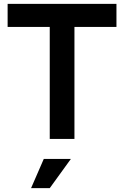

<svg xmlns="http://www.w3.org/2000/svg" viewBox="-20 -720 643 995"><path d="M206.8 103.8H347.2L237.8 255H141ZM237.8 -700H365.8V0H237.8ZM19.5 -700H583.5V-580.5H19.5Z"/></svg>

Font: Haskoy
Style: Regular
Weight: 400
Designer: Ertekin Erdin
Foundry: Ertekin Erdin
Version: Version 1.500